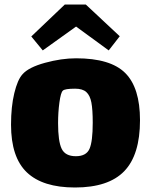

<svg xmlns="http://www.w3.org/2000/svg" viewBox="-20 -783 671 853"><path d="M29 -229Q29 -309 43.5 -369Q58 -429 80 -453Q107 -484 180 -504Q253 -524 318 -524Q471 -524 536.5 -458.5Q602 -393 602 -249Q602 -95 532 -22.5Q462 50 313 50Q170 50 99.5 -17Q29 -84 29 -229ZM392 -238Q392 -296 386 -327.5Q380 -359 363.5 -374Q347 -389 314 -389Q267 -389 259 -380Q250 -372 244 -328Q238 -284 238 -236Q238 -155 254 -122Q270 -89 317 -89Q363 -89 377.5 -121.5Q392 -154 392 -238ZM463 -559 318 -665 170 -559 119 -621 268 -763H361L512 -622Z"/></svg>

Font: Lalezar
Style: Regular
Weight: 400
Designer: Borna Izadpanah
Foundry: Borna Izadpanah
Version: Version 1.003;November 28, 2018;FontCreator 11.5.0.2421 64-b